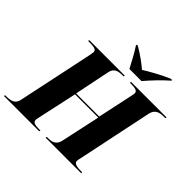

<svg xmlns="http://www.w3.org/2000/svg" viewBox="-252 -1152 1373 1373"><g transform="rotate(45 434.5 -465.5)"><path d="M467 -771H589C630 -819 685 -878 738 -924L739 -931H725C655 -901 576 -856 535 -830C504 -857 455 -894 393 -931H381L380 -924C404 -890 447 -810 467 -771ZM-31 0H326L328 -10H315C264 -10 250 -19 250 -42C250 -46 252 -56 255 -69L320 -368H555L491 -72C479 -17 443 -10 406 -10H393L390 0H749L751 -10H738C676 -10 666 -25 666 -42C666 -46 667 -56 672 -75L791 -644C803 -697 842 -704 885 -704H898L900 -714H541L539 -704H552C608 -704 617 -691 617 -674C617 -669 615 -658 611 -640L555 -378H321L376 -647C386 -697 422 -704 462 -704H475L477 -714H118L116 -704H130C194 -704 201 -692 201 -673C201 -669 198 -655 194 -633L74 -65C64 -17 25 -10 -16 -10H-29Z"/></g></svg>

Font: Noto Serif Display ExtraBold
Style: Italic
Weight: 800
Italic angle: -12°
Designer: Monotype Design Team
Foundry: Monotype Imaging Inc.
Version: Version 2.009